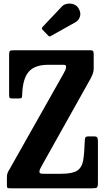

<svg xmlns="http://www.w3.org/2000/svg" viewBox="-20 -1023 574 1043"><path d="M57 -750H469.5Q481.5 -750 485.2 -745.8Q489 -741.5 489 -729V-653Q489 -632.5 481.5 -615.8Q474 -599 467 -587L215 -137Q206 -120.5 200 -109.8Q194 -99 194 -89.5Q194 -85 198 -82Q202 -79 215.5 -79H312Q372.5 -79 398.8 -95.8Q425 -112.5 431.8 -151.5Q438.5 -190.5 440.5 -257.5Q441 -270.5 443.8 -276.2Q446.5 -282 460.5 -282H492Q505.5 -282 508.8 -275Q512 -268 512 -256V-29.5Q512 -9 506.5 -4.5Q501 0 480 0H41Q27 0 22.2 -1.5Q17.5 -3 17.5 -17.5V-57.5Q17.5 -75 21.5 -84.5Q25.5 -94 32 -104L324.5 -622Q332 -635.5 335.5 -643.5Q339 -651.5 339 -662Q339 -671 324 -671H241.5Q169 -671 136 -633.2Q103 -595.5 100.5 -508Q100 -493.5 96.8 -490.8Q93.5 -488 78.5 -488H48.5Q35 -488 32.2 -492.2Q29.5 -496.5 29.5 -509.5V-726.5Q29.5 -744 34.5 -747Q39.5 -750 57 -750ZM241 -830.5 212 -860.5Q204 -869.5 212 -877.5L316 -987.5Q326.5 -999 343.8 -1002.2Q361 -1005.5 378 -1000.2Q395 -995 404.5 -981Q421 -956.5 414.8 -934.5Q408.5 -912.5 389.5 -902L259 -829Q253 -825 249.5 -825Q246 -825 241 -830.5Z"/></svg>

Font: Besley* Condensed Semi
Style: Regular
Weight: 600
Width: 3
Designer: Owen Earl
Foundry: indestructible type*
Version: Version 3.000; ttfautohint (v1.8.3)